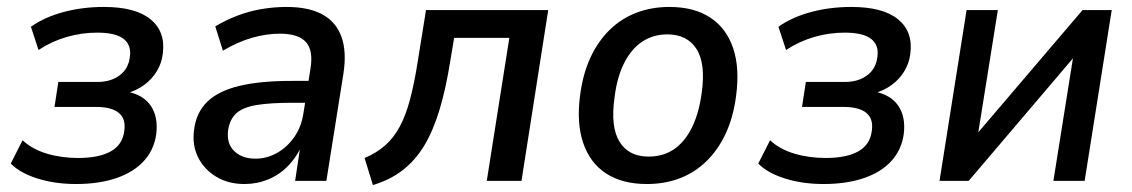

<svg xmlns="http://www.w3.org/2000/svg" viewBox="-20 -521 3259 553"><path d="M199 9Q138 9 87.5 -7Q37 -23 11 -50L45 -117Q73 -91 115 -78.5Q157 -66 205 -66Q265 -66 299 -85Q333 -104 338 -144Q343 -179 322 -196Q301 -213 257 -213H137L148 -285H261Q299 -285 324.5 -304Q350 -323 354 -357Q359 -391 336 -409Q313 -427 260 -427Q215 -427 172 -414.5Q129 -402 91 -377L69 -444Q109 -472 163.5 -486.5Q218 -501 279 -501Q370 -501 413.5 -465.5Q457 -430 449 -367Q446 -340 432 -316.5Q418 -293 395.5 -276.5Q373 -260 344 -252L346 -257Q393 -248 414.5 -216Q436 -184 430 -135Q424 -90 394.5 -57.5Q365 -25 315 -8Q265 9 199 9Z M684 9Q637 9 602 -12.5Q567 -34 550 -69Q533 -104 539 -147Q545 -197 577 -228Q609 -259 669 -273.5Q729 -288 820 -288H882L873 -225H822Q758 -225 719 -218.5Q680 -212 661 -195Q642 -178 637 -146Q632 -108 654.5 -86Q677 -64 716 -64Q748 -64 777 -80Q806 -96 827 -125.5Q848 -155 854 -195L874 -322Q883 -375 861.5 -399.5Q840 -424 786 -424Q748 -424 707 -412.5Q666 -401 622 -375L600 -445Q630 -463 664 -476Q698 -489 734 -495Q770 -501 805 -501Q869 -501 908.5 -479.5Q948 -458 963.5 -415Q979 -372 969 -308L920 0H830L846 -106H851Q835 -69 809.5 -43Q784 -17 752 -4Q720 9 684 9Z M1054 12 1030 -66Q1064 -80 1089 -102Q1114 -124 1131.5 -156.5Q1149 -189 1161.5 -236.5Q1174 -284 1184 -349L1207 -492H1559L1482 0H1382L1447 -412H1288L1277 -346Q1264 -264 1245.5 -203.5Q1227 -143 1201.5 -101Q1176 -59 1140 -31Q1104 -3 1054 12Z M1843 9Q1772 9 1725.5 -21.5Q1679 -52 1659.5 -110Q1640 -168 1651 -248Q1659 -309 1681 -356Q1703 -403 1736.5 -435.5Q1770 -468 1813.5 -484.5Q1857 -501 1908 -501Q1979 -501 2025.5 -470.5Q2072 -440 2091.5 -382.5Q2111 -325 2100 -244Q2092 -183 2070 -136Q2048 -89 2014.5 -56.5Q1981 -24 1938 -7.5Q1895 9 1843 9ZM1848 -70Q1890 -70 1921 -91Q1952 -112 1972.5 -153Q1993 -194 2001 -253Q2013 -338 1986 -380Q1959 -422 1902 -422Q1862 -422 1830.5 -401.5Q1799 -381 1778 -340Q1757 -299 1750 -240Q1738 -155 1764.5 -112.5Q1791 -70 1848 -70Z M2352 9Q2291 9 2240.5 -7Q2190 -23 2164 -50L2198 -117Q2226 -91 2268 -78.5Q2310 -66 2358 -66Q2418 -66 2452 -85Q2486 -104 2491 -144Q2496 -179 2475 -196Q2454 -213 2410 -213H2290L2301 -285H2414Q2452 -285 2477.5 -304Q2503 -323 2507 -357Q2512 -391 2489 -409Q2466 -427 2413 -427Q2368 -427 2325 -414.5Q2282 -402 2244 -377L2222 -444Q2262 -472 2316.5 -486.5Q2371 -501 2432 -501Q2523 -501 2566.5 -465.5Q2610 -430 2602 -367Q2599 -340 2585 -316.5Q2571 -293 2548.5 -276.5Q2526 -260 2497 -252L2499 -257Q2546 -248 2567.5 -216Q2589 -184 2583 -135Q2577 -90 2547.5 -57.5Q2518 -25 2468 -8Q2418 9 2352 9Z M2686 0 2764 -492H2854L2792 -104H2767L3098 -492H3182L3104 0H3014L3076 -389H3101L2770 0Z"/></svg>

Font: Nunito Sans 10pt SemiCondensed SemiBold
Style: Italic
Weight: 600
Width: 4
Italic angle: -9°
Designer: Vernon Adams
Foundry: Vernon Adams
Version: Version 3.101;gftools[0.9.27]